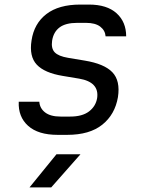

<svg xmlns="http://www.w3.org/2000/svg" viewBox="-20 -580 640 840"><path d="M232 10Q147 10 103 -29.5Q59 -69 62 -135H152Q154 -106 177.5 -88Q201 -70 245 -70H287Q340 -70 369.5 -92.5Q399 -115 405 -151Q415 -221 326 -236L254 -248Q175 -261 141 -297Q107 -333 118 -403Q129 -477 183 -518.5Q237 -560 331 -560H369Q448 -560 490 -522Q532 -484 532 -421H442Q440 -447 418.5 -463.5Q397 -480 356 -480H318Q267 -480 240.5 -460Q214 -440 208 -402Q203 -368 219.5 -351Q236 -334 278 -327L350 -315Q436 -301 471.5 -264Q507 -227 496 -155Q483 -79 427.5 -34.5Q372 10 274 10ZM109 240 227 95H332L204 240Z"/></svg>

Font: NKDuy Mono
Style: Italic
Weight: 400
Italic angle: -9°
Monospace: yes
Designer: NKDuy
Foundry: NKDuy
Version: Version 2.251; ttfautohint (v1.8.4.7-5d5b)